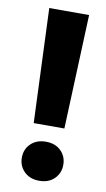

<svg xmlns="http://www.w3.org/2000/svg" viewBox="-84 -753 445 804"><g transform="rotate(10 139.0 -351.0)"><path d="M78.1 -225.1 58.6 -710.9H228L208.5 -225.1ZM142.6 8.8Q102.5 8.8 78.4 -15.1Q54.2 -39.1 54.2 -74.2Q54.2 -109.9 78.4 -133.5Q102.5 -157.2 142.6 -157.2Q182.6 -157.2 206.5 -133.5Q230.5 -109.9 230.5 -74.2Q230.5 -39.1 206.5 -15.1Q182.6 8.8 142.6 8.8Z"/></g></svg>

Font: Heebo ExtraBold
Style: Regular
Weight: 800
Designer: Oded Ezer
Foundry: Ezer Type House
Version: Version 3.100